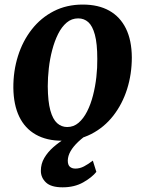

<svg xmlns="http://www.w3.org/2000/svg" viewBox="-20 -588 620 820"><path d="M333.5 -568.5Q400 -568.5 446.5 -542.5Q493 -516.5 517.8 -466.2Q542.5 -416 543 -343Q543 -271.5 522.8 -207.5Q502.5 -143.5 463.8 -93.8Q425 -44 369.5 -15.5Q314 13 244.5 13Q179.5 13 133 -13.2Q86.5 -39.5 62.2 -89.8Q38 -140 37 -212.5Q36.5 -284.5 56.8 -348.8Q77 -413 115.8 -462.5Q154.5 -512 209.5 -540.2Q264.5 -568.5 333.5 -568.5ZM314 -509.5Q286 -509.5 264.8 -491.5Q243.5 -473.5 228.2 -443Q213 -412.5 203 -374.5Q193 -336.5 188.5 -296.5Q184 -256.5 184 -219.5Q184.5 -154.5 195 -116.5Q205.5 -78.5 224 -62Q242.5 -45.5 267 -45.5Q294.5 -45.5 315.5 -63.5Q336.5 -81.5 352 -112Q367.5 -142.5 377.2 -180.5Q387 -218.5 391.5 -258.8Q396 -299 395.5 -336.5Q395.5 -402 385.2 -439.8Q375 -477.5 357 -493.5Q339 -509.5 314 -509.5ZM247.5 212Q198 212 176.2 191.2Q154.5 170.5 154.5 141.5Q154.5 111.5 169.2 86.5Q184 61.5 207.2 41Q230.5 20.5 257.5 4Q284.5 -12.5 309.5 -25.5L335.5 -35.5L365 -22Q336 -3 314.5 17.2Q293 37.5 281.5 57.5Q270 77.5 269.5 97.5Q269.5 116.5 278.5 124.2Q287.5 132 302 132Q321 132 339 122.5Q357 113 376.5 98L391.5 146Q373 169.5 335.5 190.8Q298 212 247.5 212Z"/></svg>

Font: Merriweather
Style: Bold Italic
Weight: 700
Italic angle: -7.8°
Version: Version 2.101